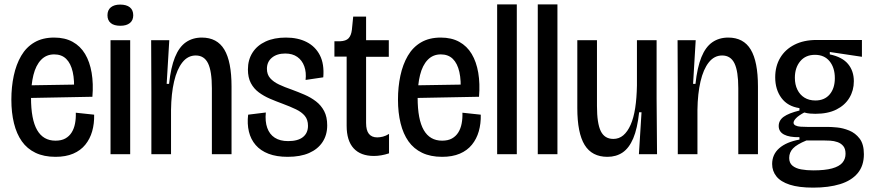

<svg xmlns="http://www.w3.org/2000/svg" viewBox="-20 -706 3993 879"><path d="M234 12Q181 12 142.5 -6.5Q104 -25 80 -59Q56 -93 44 -141.5Q32 -190 32 -250Q32 -308 43 -359.5Q54 -411 77 -450.5Q100 -490 137.5 -512Q175 -534 228 -534Q277 -534 312.5 -514.5Q348 -495 369.5 -459Q391 -423 399.5 -373Q408 -323 403 -263L91 -257V-315L339 -319L318 -281Q322 -337 313 -376.5Q304 -416 283 -436.5Q262 -457 228 -457Q192 -457 168 -432Q144 -407 133 -362.5Q122 -318 122 -259Q122 -159 150 -110.5Q178 -62 234 -62Q261 -62 279 -72Q297 -82 308 -99.5Q319 -117 323.5 -140.5Q328 -164 327 -190L411 -181Q412 -140 402 -105Q392 -70 370.5 -43.5Q349 -17 315 -2.5Q281 12 234 12Z M486 0V-522H576V0ZM531 -588Q502 -588 487 -600.5Q472 -613 472 -636Q472 -660 487.5 -672.5Q503 -685 530 -685Q559 -685 574.5 -672.5Q590 -660 590 -636Q590 -613 574.5 -600.5Q559 -588 531 -588Z M673 0V-285L672 -522H755L743 -322H754Q762 -397 781 -444Q800 -491 831 -512.5Q862 -534 904 -534Q974 -534 1007 -479Q1040 -424 1040 -310V0H950V-302Q950 -380 932.5 -416Q915 -452 876 -452Q840 -452 815 -420.5Q790 -389 777 -333Q764 -277 763 -203V0Z M1297 12Q1246 12 1209.5 -2Q1173 -16 1150.5 -42Q1128 -68 1119.5 -103.5Q1111 -139 1116 -181L1197 -191Q1193 -150 1203.5 -120.5Q1214 -91 1238 -75.5Q1262 -60 1299 -60Q1344 -60 1367 -78.5Q1390 -97 1390 -130Q1390 -158 1375.5 -175.5Q1361 -193 1335 -205.5Q1309 -218 1274 -231Q1244 -242 1216 -254Q1188 -266 1165 -283Q1142 -300 1128.5 -325.5Q1115 -351 1115 -388Q1115 -432 1136 -465Q1157 -498 1196 -516Q1235 -534 1289 -534Q1344 -534 1384 -513.5Q1424 -493 1444.5 -453Q1465 -413 1460 -352L1379 -340Q1383 -375 1373 -402.5Q1363 -430 1341 -445.5Q1319 -461 1286 -461Q1248 -461 1225 -442Q1202 -423 1202 -391Q1202 -365 1217 -348Q1232 -331 1257.5 -319Q1283 -307 1315 -296Q1345 -285 1374 -272.5Q1403 -260 1426.5 -242Q1450 -224 1464 -197.5Q1478 -171 1478 -132Q1478 -88 1456.5 -55.5Q1435 -23 1395 -5.5Q1355 12 1297 12Z M1692 8Q1631 8 1599 -27Q1567 -62 1567 -130V-447H1511V-517H1536Q1564 -518 1576 -531Q1588 -544 1591 -570L1597 -630H1656V-522H1760V-446H1656V-143Q1656 -109 1669 -93Q1682 -77 1707 -77Q1719 -77 1733 -80.5Q1747 -84 1761 -93V-4Q1743 2 1725.5 5Q1708 8 1692 8Z M2004 12Q1951 12 1912.5 -6.5Q1874 -25 1850 -59Q1826 -93 1814 -141.5Q1802 -190 1802 -250Q1802 -308 1813 -359.5Q1824 -411 1847 -450.5Q1870 -490 1907.5 -512Q1945 -534 1998 -534Q2047 -534 2082.5 -514.5Q2118 -495 2139.5 -459Q2161 -423 2169.5 -373Q2178 -323 2173 -263L1861 -257V-315L2109 -319L2088 -281Q2092 -337 2083 -376.5Q2074 -416 2053 -436.5Q2032 -457 1998 -457Q1962 -457 1938 -432Q1914 -407 1903 -362.5Q1892 -318 1892 -259Q1892 -159 1920 -110.5Q1948 -62 2004 -62Q2031 -62 2049 -72Q2067 -82 2078 -99.5Q2089 -117 2093.5 -140.5Q2098 -164 2097 -190L2181 -181Q2182 -140 2172 -105Q2162 -70 2140.5 -43.5Q2119 -17 2085 -2.5Q2051 12 2004 12Z M2256 0V-686H2346V0Z M2442 0V-686H2532V0Z M2761 12Q2690 12 2656.5 -42.5Q2623 -97 2623 -211V-522H2713V-221Q2713 -141 2730.5 -105.5Q2748 -70 2788 -70Q2814 -70 2833.5 -86.5Q2853 -103 2867 -134.5Q2881 -166 2888 -211.5Q2895 -257 2896 -315V-522H2986V-253L2988 0H2905L2917 -192H2906Q2898 -117 2879 -72.5Q2860 -28 2830.5 -8Q2801 12 2761 12Z M3083 0V-285L3082 -522H3165L3153 -322H3164Q3172 -397 3191 -444Q3210 -491 3241 -512.5Q3272 -534 3314 -534Q3384 -534 3417 -479Q3450 -424 3450 -310V0H3360V-302Q3360 -380 3342.5 -416Q3325 -452 3286 -452Q3250 -452 3225 -420.5Q3200 -389 3187 -333Q3174 -277 3173 -203V0Z M3703 153Q3637 153 3595.5 139.5Q3554 126 3534.5 101.5Q3515 77 3515 45Q3515 1 3547.5 -27.5Q3580 -56 3640 -67V-78Q3594 -77 3569.5 -90Q3545 -103 3545 -129Q3545 -155 3568 -171.5Q3591 -188 3640 -200V-211Q3586 -219 3557.5 -257.5Q3529 -296 3529 -352Q3529 -403 3552 -441.5Q3575 -480 3617.5 -501.5Q3660 -523 3718 -523H3926V-446L3779 -468V-457Q3836 -445 3862.5 -413Q3889 -381 3889 -334Q3889 -292 3868.5 -258Q3848 -224 3809 -204.5Q3770 -185 3713 -185Q3702 -185 3689 -186Q3676 -187 3662 -191Q3636 -177 3624.5 -165Q3613 -153 3613 -144Q3613 -136 3622 -131.5Q3631 -127 3645 -126Q3659 -125 3676 -125H3769Q3785 -125 3812 -122.5Q3839 -120 3867.5 -108.5Q3896 -97 3915.5 -71.5Q3935 -46 3935 0Q3935 53 3906.5 87Q3878 121 3826 137Q3774 153 3703 153ZM3703 74Q3757 74 3789.5 65Q3822 56 3836.5 39Q3851 22 3851 -2Q3851 -25 3840.5 -37.5Q3830 -50 3814 -55.5Q3798 -61 3781 -62Q3764 -63 3749 -63H3672Q3628 -45 3610.5 -26.5Q3593 -8 3593 17Q3593 40 3608 52.5Q3623 65 3648 69.5Q3673 74 3703 74ZM3713 -246Q3755 -246 3778.5 -274Q3802 -302 3802 -348Q3802 -396 3778 -425.5Q3754 -455 3711 -455Q3668 -455 3643.5 -425.5Q3619 -396 3619 -350Q3619 -319 3630.5 -295.5Q3642 -272 3663 -259Q3684 -246 3713 -246Z"/></svg>

Font: Bricolage Grotesque 72pt SemiCondensed
Style: Regular
Weight: 400
Width: 4
Designer: Mathieu Triay
Foundry: Atelier Triay
Version: Version 1.001;gftools[0.9.33.dev8+g029e19f]